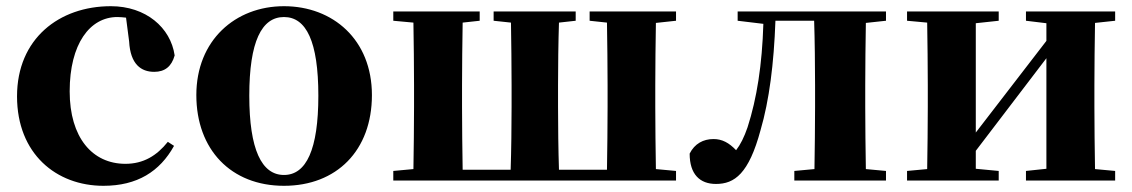

<svg xmlns="http://www.w3.org/2000/svg" viewBox="-20 -583 3655 620"><path d="M397 -449C401 -375 436 -351 478 -351C512 -351 534 -368 544 -404C531 -494 451 -563 338 -563C171 -563 35 -458 35 -272C35 -86 162 17 314 17C423 17 496 -29 542 -112L522 -125C486 -80 443 -54 385 -54C278 -54 205 -139 205 -288C205 -441 270 -528 359 -528C368 -528 377 -527 387 -526Z M897 17C1067 17 1181 -97 1181 -276C1181 -455 1055 -563 897 -563C740 -563 614 -453 614 -276C614 -100 726 17 897 17ZM897 -18C825 -18 785 -100 785 -274C785 -449 825 -528 897 -528C969 -528 1008 -449 1008 -274C1008 -100 969 -18 897 -18Z M2163 -516V-546H1884V-516L1940 -510C1941 -451 1942 -364 1942 -308V-238C1942 -181 1941 -93 1940 -35H1785C1783 -93 1782 -181 1782 -238V-308C1782 -364 1783 -451 1785 -510L1839 -516V-546H1574V-516L1630 -510C1631 -452 1632 -365 1632 -308V-238C1632 -181 1631 -93 1629 -35H1474C1473 -93 1472 -181 1472 -238V-308C1472 -364 1473 -451 1474 -510L1529 -516V-546H1250V-516L1315 -510C1316 -451 1317 -364 1317 -308V-238C1317 -182 1316 -95 1315 -37L1250 -31V0H2163V-31L2098 -37C2097 -95 2096 -182 2096 -238V-308C2096 -364 2097 -451 2098 -509Z M2841 -516V-546H2362V-516L2445 -506C2441 -374 2424 -265 2394 -172C2383 -140 2371 -116 2357 -98C2334 -122 2312 -134 2284 -134C2251 -134 2223 -119 2207 -87C2207 -20 2240 11 2292 11C2352 11 2398 -22 2436 -163C2464 -259 2479 -377 2484 -516H2609C2611 -458 2612 -366 2612 -308V-238C2612 -182 2611 -95 2610 -37L2545 -31V0H2841V-31L2776 -37C2775 -95 2774 -182 2774 -238V-308C2774 -364 2775 -451 2776 -509Z M3581 -516V-546H3293V-516L3359 -508V-451L3131 -155V-508L3205 -516V-546H2909V-516L2974 -510C2975 -451 2976 -364 2976 -308V-238C2976 -182 2975 -95 2974 -37L2909 -31V0H3205V-31L3131 -38V-96L3359 -395V-38L3293 -31V0H3581V-31L3516 -37C3515 -95 3514 -182 3514 -238V-308C3514 -364 3515 -451 3516 -509Z"/></svg>

Font: Noto Serif CJK JP Black
Style: Regular
Weight: 900
Designer: Ryoko NISHIZUKA 西塚涼子 (kana & ideographs); Frank Grießhammer (Latin, Greek & Cyrillic); Wenlong ZHANG 张文龙 (bopomofo); San
Foundry: Adobe Systems Incorporated
Version: Version 1.001;PS 1.001;hotconv 16.6.54;makeotf.lib2.5.65590